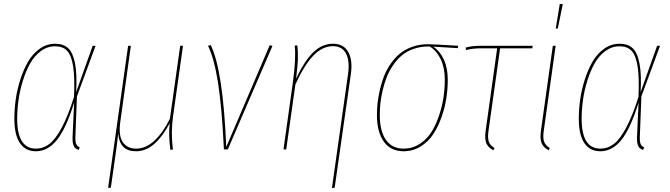

<svg xmlns="http://www.w3.org/2000/svg" viewBox="-20 -747 3348 960"><path d="M255.9 -528.3Q296.4 -528.3 320.3 -506.6Q344.2 -484.9 355 -431.2Q365.7 -377.4 360.8 -286.6L443.4 -518.1H458L364.7 -265.1L356.9 -64.9Q356 -37.6 361.1 -26.6Q366.2 -15.6 378.9 -9.8L372.6 2.9Q361.8 -2 356 -6.8Q350.1 -11.7 345.9 -25.4Q341.8 -39.1 342.8 -61.5L350.6 -233.9Q309.6 -102.5 264.2 -46.6Q218.8 9.3 159.2 9.3Q106.9 9.3 79.3 -32Q51.8 -73.2 51.8 -153.3Q51.8 -199.7 58.6 -249Q65.4 -298.3 81.5 -348.9Q97.7 -399.4 120.6 -439Q143.6 -478.5 178.7 -503.4Q213.9 -528.3 255.9 -528.3ZM65.9 -153.3Q65.9 -3.9 159.7 -3.9Q196.3 -3.9 226.8 -27.1Q257.3 -50.3 288.6 -108.4Q319.8 -166.5 350.1 -262.7Q354.5 -359.9 345.7 -415.3Q336.9 -470.7 315.4 -493.2Q293.9 -515.6 255.4 -515.6Q216.8 -515.6 184.3 -491.7Q151.9 -467.8 130.6 -429.7Q109.4 -391.6 94.2 -343Q79.1 -294.4 72.5 -246.3Q65.9 -198.2 65.9 -153.3Z M845.2 -165.5Q833.5 -82.5 844.7 0.5L832 2.4Q821.8 -67.4 828.6 -131.3Q795.4 -66.9 752.9 -28.8Q710.4 9.3 659.7 9.3Q577.6 9.3 571.3 -80.1Q564 -14.2 552.7 61.5L534.2 191.4L520.5 192.4L620.6 -518.1H634.3L581.5 -138.2Q571.8 -67.9 594.2 -35.9Q616.7 -3.9 660.6 -3.9Q709.5 -3.9 752.4 -43.9Q795.4 -84 829.6 -153.3L880.9 -518.1H895Z M1033.7 -521.5Q1095.2 -395.5 1111.3 -12.2L1328.6 -521L1342.3 -517.6L1119.1 0H1099.6Q1088.9 -216.8 1069.6 -336.7Q1050.3 -456.5 1020 -518.1Z M1639.6 193.4 1720.2 -376Q1729.5 -442.9 1710 -479.5Q1690.4 -516.1 1644.5 -516.1Q1592.3 -516.1 1546.6 -468.8Q1501 -421.4 1457 -324.7L1411.1 0H1397.5L1444.3 -335Q1460.9 -455.6 1453.6 -519L1466.8 -520Q1470.7 -483.4 1469.5 -450.2Q1468.3 -417 1460.4 -354Q1502.9 -443.8 1546.9 -486.1Q1590.8 -528.3 1645 -528.3Q1697.8 -528.3 1720.9 -487.8Q1744.1 -447.3 1734.4 -377L1653.3 191.4Z M1998 9.3Q1933.6 9.3 1899.2 -38.6Q1864.7 -86.4 1864.7 -172.4Q1864.7 -201.2 1867.9 -231.4Q1871.1 -261.7 1879.2 -297.1Q1887.2 -332.5 1899.4 -364.3Q1911.6 -396 1931.9 -426Q1952.1 -456.1 1978 -477.8Q2003.9 -499.5 2040.3 -512.7Q2076.7 -525.9 2120.1 -525.9Q2143.1 -525.9 2271 -518.1L2269 -506.3L2146 -513.7Q2180.2 -491.2 2199.5 -448.7Q2218.8 -406.2 2218.8 -347.7Q2218.8 -302.7 2211.7 -255.9Q2204.6 -209 2187.5 -160.9Q2170.4 -112.8 2145.8 -75.4Q2121.1 -38.1 2082.8 -14.4Q2044.4 9.3 1998 9.3ZM1998 -3.9Q2042 -3.9 2078.1 -27.1Q2114.3 -50.3 2137 -86.4Q2159.7 -122.6 2175.3 -169.4Q2190.9 -216.3 2197.5 -260.7Q2204.1 -305.2 2204.1 -347.7Q2204.1 -407.2 2184.1 -449.7Q2164.1 -492.2 2128.9 -514.6H2122.1Q2081.1 -514.6 2046.1 -502Q2011.2 -489.3 1986.8 -468Q1962.4 -446.8 1943.1 -417.5Q1923.8 -388.2 1912.1 -357.4Q1900.4 -326.7 1892.6 -292.5Q1884.8 -258.3 1881.8 -229.2Q1878.9 -200.2 1878.9 -172.4Q1878.9 -91.3 1909.7 -47.6Q1940.4 -3.9 1998 -3.9Z M2480.5 -505.4 2422.4 -92.3Q2417.5 -57.6 2424.1 -38.8Q2430.7 -20 2452.6 -6.8L2446.8 4.4Q2419.4 -10.3 2411.1 -32Q2402.8 -53.7 2408.2 -92.8L2465.8 -505.4H2387.2Q2340.8 -505.4 2311 -496.6L2308.1 -508.8Q2335.4 -518.1 2388.7 -518.1H2643.1L2641.6 -505.4Z M2778.8 -727.1 2793.9 -726.6 2769 -604.5H2758.8ZM2758.3 -518.1 2698.7 -92.3Q2693.8 -58.1 2700.4 -39.1Q2707 -20 2729 -6.8L2723.6 4.4Q2695.8 -10.3 2687.5 -32Q2679.2 -53.7 2684.6 -92.8L2744.1 -518.1Z M3078.1 -528.3Q3118.7 -528.3 3142.6 -506.6Q3166.5 -484.9 3177.2 -431.2Q3188 -377.4 3183.1 -286.6L3265.6 -518.1H3280.3L3187 -265.1L3179.2 -64.9Q3178.2 -37.6 3183.3 -26.6Q3188.5 -15.6 3201.2 -9.8L3194.8 2.9Q3184.1 -2 3178.2 -6.8Q3172.4 -11.7 3168.2 -25.4Q3164.1 -39.1 3165 -61.5L3172.9 -233.9Q3131.8 -102.5 3086.4 -46.6Q3041 9.3 2981.4 9.3Q2929.2 9.3 2901.6 -32Q2874 -73.2 2874 -153.3Q2874 -199.7 2880.9 -249Q2887.7 -298.3 2903.8 -348.9Q2919.9 -399.4 2942.9 -439Q2965.8 -478.5 3001 -503.4Q3036.1 -528.3 3078.1 -528.3ZM2888.2 -153.3Q2888.2 -3.9 2981.9 -3.9Q3018.6 -3.9 3049.1 -27.1Q3079.6 -50.3 3110.8 -108.4Q3142.1 -166.5 3172.4 -262.7Q3176.8 -359.9 3168 -415.3Q3159.2 -470.7 3137.7 -493.2Q3116.2 -515.6 3077.6 -515.6Q3039.1 -515.6 3006.6 -491.7Q2974.1 -467.8 2952.9 -429.7Q2931.6 -391.6 2916.5 -343Q2901.4 -294.4 2894.8 -246.3Q2888.2 -198.2 2888.2 -153.3Z"/></svg>

Font: Fira Sans Compressed Hair
Style: Italic
Weight: 100
Width: 3
Italic angle: -8°
Designer: Carrois Corporate & Edenspiekermann AG
Foundry: Carrois Corporate GbR & Edenspiekermann AG
Version: Version 4.203;PS 004.203;hotconv 1.0.88;makeotf.lib2.5.64775